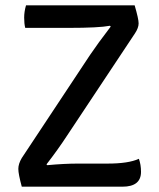

<svg xmlns="http://www.w3.org/2000/svg" viewBox="-20 -703 600 723"><path d="M62 -108 319 -496Q348 -539 397 -603L394 -606Q353 -598 238 -598H75Q71 -614 71 -636.5Q71 -659 78 -683H487Q502 -632 502 -615Q502 -598 488 -577L233 -193Q197 -138 155 -84L158 -81Q221 -87 275 -87H385Q464 -87 503 -105Q511 -83 511 -56Q511 0 441 0H62Q49 -48 49 -67Q49 -86 62 -108Z"/></svg>

Font: Signika Negative
Style: Regular
Weight: 400
Designer: Anna Giedrys
Foundry: Anna Giedrys
Version: Version 1.001